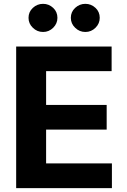

<svg xmlns="http://www.w3.org/2000/svg" viewBox="-20 -966 652 986"><path d="M554.7 0H63V-727.1H553.2V-600.6H216.8V-427.2H527.8V-300.3H216.8V-127H554.7ZM201.2 -801.8Q170.4 -801.8 148.4 -823.7Q126.5 -844.7 126.5 -874.5Q126.5 -904.8 148.4 -925.3Q170.9 -946.3 201.2 -946.3Q231 -946.3 253.4 -925.3Q274.9 -904.8 274.9 -874.5Q274.9 -845.2 253.4 -823.7Q231.4 -801.8 201.2 -801.8ZM418.5 -801.8Q387.7 -801.8 365.7 -823.7Q343.8 -844.7 343.8 -874.5Q343.8 -904.8 365.7 -925.3Q388.2 -946.3 418.5 -946.3Q448.2 -946.3 470.7 -925.3Q492.2 -904.8 492.2 -874.5Q492.2 -845.2 470.7 -823.7Q448.7 -801.8 418.5 -801.8Z"/></svg>

Font: My Font
Style: Bold
Weight: 500
Designer: Rasmus Andersson
Foundry: rsms
Version: Version 0.001